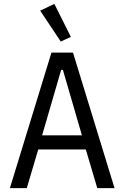

<svg xmlns="http://www.w3.org/2000/svg" viewBox="-20 -969 640 989"><path d="M481 0 422 -199H177L118 0H31L245 -698H356L570 0ZM304 -609H295L197 -272H402ZM187 -914 260 -949 345 -779 293 -755Z"/></svg>

Font: iA Writer Quattro V
Style: Regular
Weight: 400
Designer: Mike Abbink, Paul van der Laan, Pieter van Rosmalen, Oliver Reichenstein
Foundry: Information Architects Inc.
Version: Version 2.000